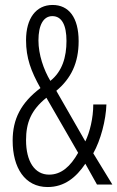

<svg xmlns="http://www.w3.org/2000/svg" viewBox="-20 -744 473 774"><path d="M192 -724C126 -724 85 -671 85 -582C85 -510 105 -457 143 -389C64 -329 31 -264 31 -177C31 -68 80 10 172 10C240 10 287 -29 324 -84L371 0H433L356 -126C386 -179 407 -260 409 -323H356C356 -268 342 -211 324 -174L207 -378C267 -428 297 -491 297 -578C297 -674 257 -724 192 -724ZM191 -679C229 -679 248 -643 248 -579C248 -514 231 -456 183 -418C156 -463 135 -524 135 -581C135 -643 155 -679 191 -679ZM167 -350 295 -128C264 -73 227 -40 178 -40C120 -40 85 -93 85 -179C85 -249 105 -300 167 -350Z"/></svg>

Font: Noto Sans Gujarati ExtraCondensed Light
Style: Regular
Weight: 300
Width: 2
Designer: Jelle Bosma - Monotype Design Team, Universal Thirst
Foundry: Monotype Imaging Inc.
Version: Version 2.106